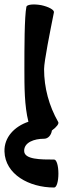

<svg xmlns="http://www.w3.org/2000/svg" viewBox="-73 -576 321 858"><path d="M45 -546C36 -500 36 -360 36 -267C36 -190 36 -103 54 -32C-8 -11 -55 37 -53 101C-50 203 57 262 169 262C180 262 188 235 188 200C188 165 180 137 169 137C109 137 36 137 35 99C34 60 80 44 124 44C142 44 156 28 159 7C180 -8 192 -24 187 -31C146 -103 124 -184 124 -267C124 -302 151 -436 168 -521C170 -532 144 -546 111 -553C77 -559 48 -556 45 -546Z"/></svg>

Font: Nupuram
Style: Bold
Weight: 700
Designer: Santhosh Thottingal (santhosh.thottingal@gmail.com)
Foundry: SMC
Version: Version 1.000